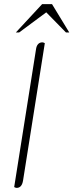

<svg xmlns="http://www.w3.org/2000/svg" viewBox="-20 -910 357 934"><path d="M49 0 155 -669Q157 -686 165 -695Q173 -704 186 -704Q191 -704 198 -700L92 -31Q86 4 61 4Q56 4 49 0ZM185 -890H233L317 -752H301L205 -850L73 -752H57Z"/></svg>

Font: Thasadith
Style: Italic
Weight: 400
Italic angle: -9°
Designer: Cadson Demak Co.,Ltd.
Foundry: Cadson Demak Co.,Ltd.
Version: Version 1.000; ttfautohint (v1.6)